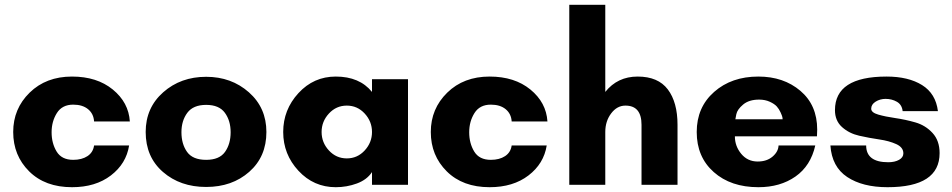

<svg xmlns="http://www.w3.org/2000/svg" viewBox="-20 -770 3965 800"><path d="M285 -334Q239 -334 217 -299Q195 -264 195 -219Q195 -173 216 -138.5Q237 -104 285 -104Q321 -104 344.5 -119.5Q368 -135 372 -164H518Q506 -88 442 -39Q378 10 280 10Q168 10 101.5 -56Q35 -122 35 -220Q35 -317 103.5 -384Q172 -451 280 -451Q384 -451 450 -397Q516 -343 521 -264H372Q370 -296 347 -315Q324 -334 285 -334Z M839 -104Q894 -104 917.5 -137Q941 -170 941 -219Q941 -267 917 -300Q893 -333 839 -333Q785 -333 760.5 -300Q736 -267 736 -219Q736 -170 759.5 -137Q783 -104 839 -104ZM839 -450Q944 -450 1017 -385.5Q1090 -321 1090 -220Q1090 -117 1018.5 -54Q947 9 839 9Q731 9 659 -53.5Q587 -116 587 -220Q587 -321 660 -385.5Q733 -450 839 -450Z M1499.5 -143Q1530 -176 1530 -220Q1530 -264 1499.5 -297Q1469 -330 1425 -330Q1381 -330 1350.5 -297Q1320 -264 1320 -220Q1320 -176 1350.5 -143Q1381 -110 1425 -110Q1469 -110 1499.5 -143ZM1680 -440V0H1530V-53Q1509 -21 1467 -5.5Q1425 10 1379 10Q1287 10 1223.5 -58.5Q1160 -127 1160 -220Q1160 -313 1223.5 -382Q1287 -451 1379 -451Q1478 -451 1530 -387V-440Z M2025 -334Q1979 -334 1957 -299Q1935 -264 1935 -219Q1935 -173 1956 -138.5Q1977 -104 2025 -104Q2061 -104 2084.5 -119.5Q2108 -135 2112 -164H2258Q2246 -88 2182 -39Q2118 10 2020 10Q1908 10 1841.5 -56Q1775 -122 1775 -220Q1775 -317 1843.5 -384Q1912 -451 2020 -451Q2124 -451 2190 -397Q2256 -343 2261 -264H2112Q2110 -296 2087 -315Q2064 -334 2025 -334Z M2803 -250V0H2653V-250Q2653 -330 2586 -330Q2551 -330 2526.5 -297.5Q2502 -265 2502 -220V0H2352V-750H2502V-387Q2553 -451 2637 -451Q2722 -451 2762.5 -397.5Q2803 -344 2803 -250Z M3044 -273H3241Q3241 -276 3240 -281.5Q3239 -287 3232.5 -301.5Q3226 -316 3216.5 -326.5Q3207 -337 3187.5 -346Q3168 -355 3143 -355Q3101 -355 3076.5 -334.5Q3052 -314 3048 -294ZM3385 -230Q3385 -226 3384.5 -216Q3384 -206 3384 -202H3042Q3042 -161 3068.5 -129Q3095 -97 3137 -97Q3175 -97 3199 -117.5Q3223 -138 3224 -164H3377Q3358 -79 3294.5 -34.5Q3231 10 3140 10Q3025 10 2954 -53Q2883 -116 2883 -220Q2883 -323 2955.5 -387Q3028 -451 3140 -451Q3245 -451 3315 -391.5Q3385 -332 3385 -230Z M3888 -307H3741Q3738 -334 3717 -346Q3696 -358 3670 -358Q3647 -358 3628.5 -346.5Q3610 -335 3610 -317Q3610 -301 3639.5 -292.5Q3669 -284 3710.5 -278Q3752 -272 3794 -260Q3836 -248 3865.5 -216Q3895 -184 3895 -132Q3895 10 3678 10Q3574 10 3510 -32.5Q3446 -75 3440 -164H3589Q3589 -94 3681 -94Q3708 -94 3726 -104Q3744 -114 3744 -131Q3744 -156 3714.5 -169.5Q3685 -183 3643.5 -189Q3602 -195 3560 -204.5Q3518 -214 3488.5 -240.5Q3459 -267 3459 -311Q3459 -451 3674 -451Q3765 -451 3822 -415.5Q3879 -380 3888 -307Z"/></svg>

Font: Puffins on Iceburgs(2)
Style: on-Iceburgs-Bold
Weight: 700
Version: Version 1.0